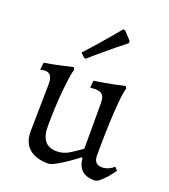

<svg xmlns="http://www.w3.org/2000/svg" viewBox="-134 -811 808 919"><g transform="rotate(20 270.5 -351.5)"><path d="M90 -347Q90 -401 53 -401Q46 -401 36 -399Q32 -398 28 -397L32 -434Q55 -438 80.5 -443Q106 -448 127 -453Q152 -458 175 -464L181 -452Q176 -439 171.5 -407.5Q167 -376 163 -334.5Q159 -293 157 -246Q155 -199 155 -155Q155 -57 235 -57Q270 -57 300.5 -76.5Q331 -96 356 -114V-346Q356 -376 345 -388Q334 -400 306 -400Q304 -400 300 -399.5Q296 -399 292 -399H282L286 -435Q312 -439 339.5 -443.5Q367 -448 390 -453Q416 -458 440 -464L446 -452Q441 -441 437 -407.5Q433 -374 430 -327Q427 -280 425.5 -222.5Q424 -165 424 -105Q424 -59 465 -59Q477 -59 488 -62.5Q499 -66 507 -71Q517 -76 525 -84L539 -68Q523 -46 508 -28Q494 -13 479.5 -0.5Q465 12 452 12Q370 12 363 -69L358 -71Q310 -34 271.5 -11Q233 12 219 12Q154 12 120 -17.5Q86 -47 86 -104ZM383 -661Q357 -641 330 -619Q306 -599 276.5 -574.5Q247 -550 215 -521L206 -523L186 -542Q213 -571 239.5 -601.5Q266 -632 288 -658Q313 -687 336 -715L346 -713L384 -672Z"/></g></svg>

Font: Alegreya
Style: Regular
Weight: 400
Designer: Juan Pablo del Peral
Foundry: Juan Pablo del Peral
Version: Version 1.003